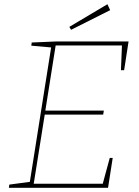

<svg xmlns="http://www.w3.org/2000/svg" viewBox="-20 -888 657 908"><path d="M499 -141H513L491 0H22L24 -15L129 -29L120 -21L223 -671L229 -663L128 -672L130 -687L247 -692H588L567 -556H552L557 -680L564 -673H236L244 -678L193 -356L188 -365H471L468 -346H185L193 -355L139 -16L133 -19H473L464 -12ZM316 -747 308 -761 488 -868 501 -840Z"/></svg>

Font: Bitter Thin
Style: Italic
Weight: 100
Italic angle: -9°
Designer: Sol Matas, and Bitter project Authors
Foundry: Sol Matas
Version: Version 2.002